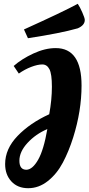

<svg xmlns="http://www.w3.org/2000/svg" viewBox="-20 -951 466 1010"><path d="M273 -698Q409 -698 409 -501Q409 -368 365 -228Q342 -155 310.5 -95.5Q279 -36 231.5 1.5Q184 39 128.5 39Q73 39 40 3.5Q7 -32 7 -88Q7 -168 72.5 -236Q138 -304 239 -350Q253 -427 253 -494.5Q253 -562 240 -587Q227 -612 202.5 -612Q178 -612 144 -599Q110 -586 79 -564L52 -604Q94 -641 155.5 -669.5Q217 -698 273 -698ZM119 -58Q151 -59 180.5 -110.5Q210 -162 229 -272Q168 -246 125 -199.5Q82 -153 82 -105.5Q82 -58 119 -58ZM426 -846Q426 -818 389 -802Q298 -776 127 -750L106 -796Q316 -891 389 -931Q400 -915 413 -885.5Q426 -856 426 -846Z"/></svg>

Font: Oleo Script Swash Caps
Style: Regular
Weight: 400
Designer: Soytutype
Foundry: Soytutype
Version: Version 1.002